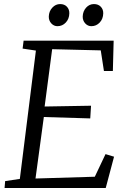

<svg xmlns="http://www.w3.org/2000/svg" viewBox="-20 -948 635 968"><path d="M3 0 6 -35 80 -46 161 -693 94 -703 99 -743H553L549 -590H504L488 -694L243 -700L205 -411L439 -415L435 -351L201 -358L159 -48L458 -57L512 -171L555 -158L513 0ZM269.5 -816Q251.5 -816 238.5 -830.2Q225.5 -844.5 226 -865Q227 -891.5 243.8 -909.5Q260.5 -927.5 283 -927.5Q305 -927.5 317.5 -914Q330 -900.5 329.5 -880.5Q329 -853 311.8 -834.5Q294.5 -816 269.5 -816ZM440.5 -816Q422.5 -816 409.5 -830.2Q396.5 -844.5 397 -865Q398 -891.5 414.2 -909.5Q430.5 -927.5 453.5 -927.5Q475.5 -927.5 488.2 -914Q501 -900.5 500.5 -880.5Q500 -853 482.8 -834.5Q465.5 -816 440.5 -816Z"/></svg>

Font: Merriweather 7pt Light
Style: Italic
Weight: 300
Italic angle: -7.8°
Designer: Eben Sorkin
Foundry: Eben Sorkin
Version: Version 2.200;gftools[0.9.31]